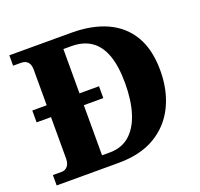

<svg xmlns="http://www.w3.org/2000/svg" viewBox="-124 -852 1031 990"><g transform="rotate(-20 391.5 -357.0)"><path d="M24 0V-57H72Q85 -57 95 -63.5Q105 -70 111 -82.5Q117 -95 117 -116V-341H38V-406H117V-599Q117 -622 110.5 -634Q104 -646 93 -651.5Q82 -657 68 -657H24V-714H364Q478 -714 559.5 -676.5Q641 -639 685 -564Q729 -489 729 -375Q729 -266 687.5 -181Q646 -96 565 -48Q484 0 364 0ZM340 -66Q405 -66 448.5 -104Q492 -142 514 -211.5Q536 -281 536 -375Q536 -469 514 -529.5Q492 -590 448.5 -619.5Q405 -649 341 -649H297V-406H404V-341H297V-66Z"/></g></svg>

Font: Noto Serif Armenian ExtraBold
Style: Regular
Weight: 800
Version: Version 2.007